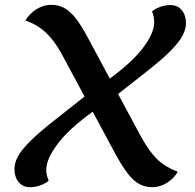

<svg xmlns="http://www.w3.org/2000/svg" viewBox="-20 -747 809 797"><path d="M612 30Q582 30 557.5 16.5Q533 3 510 -27Q487 -57 459 -108L242 -512Q217 -559 192.5 -588Q168 -617 142.5 -634Q117 -651 85 -662Q104 -692 132.5 -709.5Q161 -727 192 -727Q223 -727 247.5 -713.5Q272 -700 295.5 -669.5Q319 -639 346 -588L563 -184Q589 -137 612.5 -108Q636 -79 661.5 -62.5Q687 -46 718 -34Q700 -4 671.5 13Q643 30 612 30ZM105 30Q75 30 57.5 9Q40 -12 40 -46Q40 -70 53.5 -96Q67 -122 103.5 -159Q140 -196 209 -250L366 -374L401 -309Q277 -224 224.5 -156.5Q172 -89 172 -42Q172 -29 175 -18Q178 -7 182 3Q172 13 150 21.5Q128 30 105 30ZM426 -322 390 -388Q515 -474 567.5 -540.5Q620 -607 620 -654Q620 -681 611 -699Q621 -709 642.5 -717.5Q664 -726 687 -726Q717 -726 734.5 -705Q752 -684 752 -649Q752 -628 739 -601.5Q726 -575 690 -538Q654 -501 585 -447Z"/></svg>

Font: Lemonada
Style: Regular
Weight: 400
Designer: Mohamed Gaber (Arabic), Eduardo Tunni (Latin)
Foundry: Kief Type Foundry
Version: Version 4.005